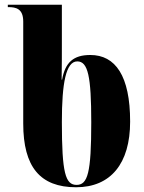

<svg xmlns="http://www.w3.org/2000/svg" viewBox="-20 -780 609 810"><path d="M301 10C447 10 529 -90 529 -267C529 -460 467 -548 361 -548C290 -548 255 -517 242 -444H240C241 -505 241 -549 241 -588V-760H13V-750H15C48 -750 78 -743 78 -689V-259C78 -76 149 10 301 10ZM303 0C256 0 241 -50 241 -265C241 -429 258 -521 306 -521C351 -521 365 -459 365 -264C365 -50 350 0 303 0Z"/></svg>

Font: Noto Serif Display ExtraCondensed Black
Style: Regular
Weight: 900
Width: 2
Designer: Monotype Design Team
Foundry: Monotype Imaging Inc.
Version: Version 2.009